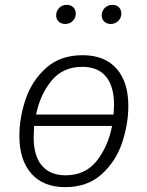

<svg xmlns="http://www.w3.org/2000/svg" viewBox="-20 -762 609 793"><path d="M510 -324Q510 -250 484.5 -173Q459 -96 400 -42.5Q341 11 249 11Q159 11 109.5 -45Q60 -101 60 -201Q60 -276 86 -352.5Q112 -429 170.5 -481.5Q229 -534 321 -534Q412 -534 461 -479Q510 -424 510 -324ZM129 -289H449Q451 -317 451 -328Q451 -406 417.5 -446Q384 -486 320 -486Q240 -486 193 -429Q146 -372 129 -289ZM443 -242H121Q119 -210 119 -196Q119 -118 153 -78Q187 -38 251 -38Q332 -38 379 -97Q426 -156 443 -242ZM212 -698Q212 -717 224.5 -729.5Q237 -742 256 -742Q272 -742 282.5 -732Q293 -722 293 -706Q293 -688 280.5 -675.5Q268 -663 249 -663Q233 -663 222.5 -673Q212 -683 212 -698ZM400 -698Q400 -717 413 -729.5Q426 -742 445 -742Q461 -742 471 -732Q481 -722 481 -706Q481 -688 468.5 -675.5Q456 -663 437 -663Q421 -663 410.5 -673Q400 -683 400 -698Z"/></svg>

Font: Fira Sans Light
Style: Italic
Weight: 300
Italic angle: -8°
Designer: bBox Type GmbH & Carrois Corporate GbR & Edenspiekermann AG
Foundry: bBox Type GmbH & Carrois Corporate GbR & Edenspiekermann AG
Version: Version 4.301